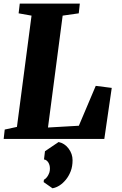

<svg xmlns="http://www.w3.org/2000/svg" viewBox="-31 -767 671 1060"><path d="M-4.9 -51.8 62.5 -66.4 143.1 -680.7 71.8 -693.4 78.1 -747.1H409.7L403.8 -693.4L314.9 -680.7L233.9 -63L404.3 -72.8L497.6 -293L585.9 -281.7L544.9 0H-10.7ZM292.5 17.1Q325.7 23.9 347.7 53.2Q369.6 82.5 369.6 117.2Q369.6 151.9 359.4 178.2Q349.1 204.6 333 224.6Q299.8 265.1 258.8 272.5L210 238.3L211.4 225.6Q231 214.8 241.2 186.5Q244.6 175.8 244.6 164.6Q244.6 153.3 242.2 144.8Q239.7 136.2 235.4 129.4Q226.1 115.2 211.9 113.3L217.3 67.9Z"/></svg>

Font: Merriweather
Style: Heavy Italic
Weight: 900
Italic angle: -7°
Designer: Eben Sorkin
Foundry: Eben Sorkin
Version: Version 1.001